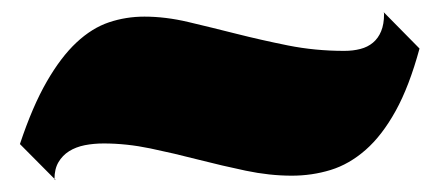

<svg xmlns="http://www.w3.org/2000/svg" viewBox="-20 -660 729 320"><path d="M679.2 -579.1Q662.1 -516.1 639.4 -475.1Q616.7 -434.1 589.4 -410.2Q562 -386.2 531 -376.7Q500 -367.2 466.3 -367.2Q429.2 -367.2 389.6 -375.5Q350.1 -383.8 310.3 -394Q270.5 -404.3 230.7 -412.6Q190.9 -420.9 152.8 -420.9Q136.2 -420.9 121.3 -418Q106.4 -415 95.2 -408Q84 -400.9 77.4 -389.6Q70.8 -378.4 70.8 -361.8Q70.8 -359.9 72.8 -359.9L13.2 -419.9Q34.2 -482.9 57.9 -523.9Q81.5 -564.9 107.4 -589.1Q133.3 -613.3 161.6 -622.8Q189.9 -632.3 220.7 -632.3Q255.9 -632.3 293.9 -623.3Q332 -614.3 373.5 -603.8Q415 -593.3 460.2 -584.2Q505.4 -575.2 553.7 -575.2Q568.4 -575.2 580.6 -578.4Q592.8 -581.5 601.6 -588.9Q610.4 -596.2 615.2 -607.9Q620.1 -619.6 620.1 -636.7Q620.1 -639.2 619.1 -640.1Z"/></svg>

Font: Corben
Style: Bold
Weight: 700
Designer: vernon adams
Foundry: vernon adams
Version: Version 1.101; ttfautohint (v1.6)